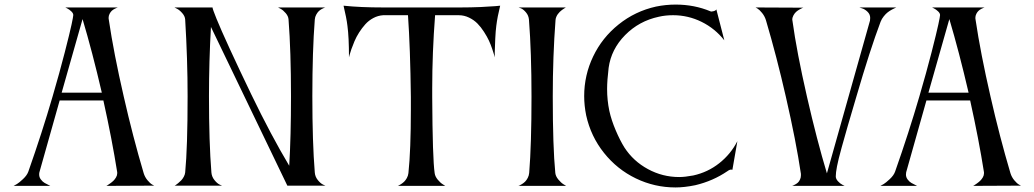

<svg xmlns="http://www.w3.org/2000/svg" viewBox="-20 -821 4563 847"><path d="M344.2 -736.8 252 -412.1H429.2Q387.2 -592.8 344.2 -736.8ZM153.8 -61Q152.8 -58.1 152.8 -50.8Q152.8 -39.1 160.4 -29.1Q168 -19 177 -13.9Q186 -8.8 194.3 -4.9L202.1 -1H40Q45.9 -3.9 54.9 -9.3Q64 -14.6 81.5 -31Q99.1 -47.4 105 -64Q166 -237.3 211.9 -395Q243.2 -502 265.6 -589.6Q288.1 -677.2 295.7 -712.9Q303.2 -748.5 303.2 -753.9V-754.9Q303.2 -762.7 294.4 -771Q285.6 -779.3 276.9 -783.7L268.1 -788.1H500Q498.5 -787.6 495.6 -786.6Q492.7 -785.6 485.6 -782Q478.5 -778.3 473.1 -773.4Q467.8 -768.6 463.4 -760Q459 -751.5 459 -741.2Q459 -740.2 459.5 -737.8Q460 -735.4 460 -733.9Q481.9 -585.9 525.9 -395Q565.9 -218.8 613.8 -57.1Q619.1 -39.6 630.9 -25.6Q642.6 -11.7 651.4 -6.8L660.2 -2L449.2 -1Q451.2 -2 454.3 -3.9Q457.5 -5.9 465.8 -11.7Q474.1 -17.6 480.5 -23.7Q486.8 -29.8 491.9 -38.6Q497.1 -47.4 497.1 -56.2V-61Q474.1 -206.1 436 -377.9H243.2Z M1415.5 -2H1247.6L910.6 -702.1Q901.9 -549.3 901.9 -397Q901.9 -192.4 912.6 -60.1Q914.1 -41.5 925.8 -26.9Q937.5 -12.2 948.7 -6.8L959.5 -2H750.5Q752.4 -2.9 755.4 -4.9Q758.3 -6.8 765.9 -12.9Q773.4 -19 779.5 -25.4Q785.6 -31.7 790.8 -41.3Q795.9 -50.8 796.9 -60.1Q807.6 -169.9 807.6 -397Q807.6 -559.1 796.9 -734.9Q795.9 -749.5 784.2 -762.9Q772.5 -776.4 761.2 -782.2L749.5 -788.1H917.5Q917.5 -781.7 935.3 -737.8Q953.1 -693.8 994.1 -604.5Q1035.2 -515.1 1088.9 -403.8Q1175.8 -224.1 1255.9 -89.8Q1263.7 -217.8 1263.7 -397Q1263.7 -594.2 1252.9 -734.9Q1252 -749.5 1240.5 -762.9Q1229 -776.4 1217.8 -782.2L1206.5 -788.1H1415.5Q1413.6 -787.6 1410.6 -786.6Q1407.7 -785.6 1399.9 -781.5Q1392.1 -777.3 1386.2 -771.7Q1380.4 -766.1 1375 -756.3Q1369.6 -746.6 1368.7 -734.9Q1357.9 -596.2 1357.9 -397Q1357.9 -192.4 1368.7 -60.1Q1370.1 -41.5 1381.8 -26.9Q1393.6 -12.2 1404.8 -6.8Z M2010.7 -788.1Q2056.6 -788.1 2100.6 -790Q2144.5 -792 2165.5 -793.9L2186.5 -795.9Q2174.3 -747.1 2169.4 -707Q2166.5 -685.1 2164.8 -650.1Q2163.1 -615.2 2162.6 -591.8V-567.9Q2161.6 -571.8 2159.9 -578.4Q2158.2 -585 2151.6 -604.5Q2145 -624 2137 -641.6Q2128.9 -659.2 2115.2 -680.4Q2101.6 -701.7 2086.2 -717.3Q2070.8 -732.9 2049.1 -743.4Q2027.3 -753.9 2003.4 -753.9H1954.6H1899.4Q1886.7 -588.9 1886.7 -431.2V-393.1Q1888.2 -119.1 1897.5 -57.1Q1899.4 -42.5 1911.1 -28.3Q1922.9 -14.2 1933.6 -7.8L1944.3 -1H1734.4Q1736.3 -1.5 1739 -2.7Q1741.7 -3.9 1749.3 -8.8Q1756.8 -13.7 1762.9 -19.5Q1769 -25.4 1774.7 -35.4Q1780.3 -45.4 1781.7 -57.1Q1792.5 -158.2 1792.5 -338.9V-393.1Q1790 -607.9 1779.8 -753.9H1727.5H1670.4Q1647.5 -752.4 1627 -741.5Q1606.4 -730.5 1591.6 -713.9Q1576.7 -697.3 1564.2 -677.7Q1551.8 -658.2 1543.7 -638.9Q1535.6 -619.6 1530 -603.8Q1524.4 -587.9 1522 -578.1L1519.5 -567.9Q1519.5 -657.2 1512.7 -707Q1510.7 -724.6 1506.3 -746.8Q1502 -769 1498.5 -782.2L1495.6 -795.9Q1568.4 -788.1 1671.4 -788.1Z M2314.5 -58.1Q2324.7 -184.1 2324.7 -395Q2324.7 -588.9 2313.5 -733.9Q2312 -752.4 2300.5 -766.1Q2289.1 -779.8 2278.3 -784.2L2267.6 -788.1H2476.6L2473.6 -786.6Q2471.2 -785.2 2467.5 -782.7Q2463.9 -780.3 2459 -776.9Q2454.1 -773.4 2449.5 -768.8Q2444.8 -764.2 2440.9 -758.8Q2437 -753.4 2434.1 -746.6Q2431.2 -739.7 2430.7 -732.9Q2418.5 -573.2 2418.5 -395Q2418.5 -173.3 2429.7 -58.1Q2431.2 -43.5 2443.1 -29.1Q2455.1 -14.6 2466.3 -7.8L2477.5 -1H2266.6Q2268.6 -1.5 2271.5 -2.7Q2274.4 -3.9 2282.5 -8.8Q2290.5 -13.7 2296.6 -19.8Q2302.7 -25.9 2308.1 -36.1Q2313.5 -46.4 2314.5 -58.1Z M2665 -522Q2658.2 -465.8 2658.2 -428.2Q2658.2 -379.4 2668 -332Q2677.2 -290.5 2696.3 -245.8Q2715.3 -201.2 2734.9 -169.9Q2773.9 -109.9 2838.4 -75Q2902.8 -40 2976.1 -40Q3001.5 -40 3038.1 -46.9Q3102.5 -61 3153.1 -101.1Q3203.6 -141.1 3232.9 -198.2L3210.9 -71.8Q3201.7 -75.7 3189 -65.9Q3125.5 -22.5 3046.9 -3.9Q2999 5.9 2960 5.9Q2867.7 5.9 2785.2 -33.9Q2702.6 -73.7 2644.5 -146.5Q2586.4 -219.2 2565.9 -312Q2557.1 -355.5 2557.1 -397Q2557.1 -489.3 2596.7 -572Q2636.2 -654.8 2709 -713.1Q2781.7 -771.5 2874 -792Q2917 -800.8 2960.9 -800.8Q3043 -800.8 3114.3 -771Q3117.7 -769 3127.9 -771.7Q3138.2 -774.4 3140.1 -779.8L3175.3 -643.1Q3134.3 -695.3 3075 -724.6Q3015.6 -753.9 2949.2 -753.9Q2915.5 -753.9 2886.2 -747.1Q2799.3 -728.5 2737.8 -666.3Q2676.3 -604 2665 -522Z M3771 -788.1H3934.1Q3932.1 -787.1 3928.5 -785.6Q3924.8 -784.2 3914.8 -778.8Q3904.8 -773.4 3896.2 -766.8Q3887.7 -760.3 3878.7 -749Q3869.6 -737.8 3864.7 -725.1Q3818.4 -602.5 3756.8 -391.1Q3730.5 -301.3 3719.2 -263.2Q3708 -225.1 3692.9 -170.2Q3677.7 -115.2 3672.4 -87.2Q3667 -59.1 3667 -43Q3667 -31.7 3676.8 -21.2Q3686.5 -10.7 3696.3 -5.9L3706.1 -1H3474.1Q3475.6 -1.5 3478.3 -2.4Q3481 -3.4 3487.8 -7.1Q3494.6 -10.7 3499.8 -15.4Q3504.9 -20 3509 -28.6Q3513.2 -37.1 3513.2 -46.9V-54.2Q3491.7 -198.7 3446.8 -394Q3406.7 -570.3 3358.9 -731.9Q3353.5 -749.5 3342 -763.7Q3330.6 -777.8 3321.8 -783.2L3313 -788.1L3523.9 -787.1Q3522 -786.6 3518.6 -785.2Q3515.1 -783.7 3506.8 -779.1Q3498.5 -774.4 3492.2 -768.8Q3485.8 -763.2 3480.5 -753.7Q3475.1 -744.1 3475.1 -733.9Q3475.1 -732.9 3475.6 -731Q3476.1 -729 3476.1 -728Q3494.6 -592.3 3540 -394Q3584 -201.7 3627.9 -56.2L3817.9 -730Q3818.8 -733.9 3818.8 -742.2Q3818.8 -757.8 3806.9 -769.3Q3794.9 -780.8 3782.7 -784.2Z M4168 -736.8 4075.7 -412.1H4252.9Q4210.9 -592.8 4168 -736.8ZM3977.5 -61Q3976.6 -58.1 3976.6 -50.8Q3976.6 -39.1 3984.1 -29.1Q3991.7 -19 4000.7 -13.9Q4009.8 -8.8 4018.1 -4.9L4025.9 -1H3863.8Q3869.6 -3.9 3878.7 -9.3Q3887.7 -14.6 3905.3 -31Q3922.9 -47.4 3928.7 -64Q3989.7 -237.3 4035.6 -395Q4066.9 -502 4089.4 -589.6Q4111.8 -677.2 4119.4 -712.9Q4127 -748.5 4127 -753.9V-754.9Q4127 -762.7 4118.2 -771Q4109.4 -779.3 4100.6 -783.7L4091.8 -788.1H4323.7Q4322.3 -787.6 4319.3 -786.6Q4316.4 -785.6 4309.3 -782Q4302.2 -778.3 4296.9 -773.4Q4291.5 -768.6 4287.1 -760Q4282.7 -751.5 4282.7 -741.2Q4282.7 -740.2 4283.2 -737.8Q4283.7 -735.4 4283.7 -733.9Q4305.7 -585.9 4349.6 -395Q4389.6 -218.8 4437.5 -57.1Q4442.9 -39.6 4454.6 -25.6Q4466.3 -11.7 4475.1 -6.8L4483.9 -2L4272.9 -1Q4274.9 -2 4278.1 -3.9Q4281.2 -5.9 4289.6 -11.7Q4297.9 -17.6 4304.2 -23.7Q4310.5 -29.8 4315.7 -38.6Q4320.8 -47.4 4320.8 -56.2V-61Q4297.9 -206.1 4259.8 -377.9H4066.9Z"/></svg>

Font: Anticva
Style: Regular
Weight: 400
Version: Version 1.000